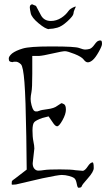

<svg xmlns="http://www.w3.org/2000/svg" viewBox="-20 -884 527 909"><path d="M337.9 -853Q338.9 -852.5 338.9 -850.6Q338.9 -850.6 337.9 -850.1Q337.9 -848.6 333 -838.9Q328.6 -829.6 327.6 -818.8Q326.7 -808.6 299.3 -783.2Q272 -758.3 251 -752.9Q230.5 -747.1 212.9 -747.1L211.9 -746.1Q195.8 -746.1 163.1 -773.4Q129.9 -800.8 125.5 -821.3Q121.1 -841.8 121.1 -849.1Q121.1 -856.9 124.5 -859.9Q128.4 -862.8 131.8 -863.8Q131.8 -863.8 150.4 -856Q150.4 -856 174.3 -811Q189 -784.7 220.7 -784.7Q247.1 -784.7 270.5 -799.8Q291 -813 304.2 -832Q311.5 -842.8 332.5 -851.6Q337.4 -853.5 337.9 -853ZM418 -115.2H419.9Q419.9 -115.2 421.9 -110.4Q423.8 -105.5 423.8 -88.4Q423.8 -71.3 396.5 -40.5Q369.1 -9.8 367.7 -3.9Q366.2 2 361.3 3.4Q356.4 4.9 351.6 4.9Q346.7 4.9 343.3 -14.2Q339.8 -33.2 332.5 -39.6Q325.2 -45.9 307.1 -50.8Q289.1 -55.7 272.5 -55.7Q255.9 -55.7 181.6 -40L55.7 -10.7Q46.9 -10.7 43 -9.8Q43 -9.8 39.1 -9.8H37.1L35.2 -11.7L36.1 -25.4Q38.1 -30.3 51.8 -39.1L106.4 -81.1L104.5 -237.3Q101.6 -419.9 95.7 -494.6Q89.8 -569.3 79.1 -579.6Q68.4 -589.8 57.6 -591.8H45.9L39.1 -589.8Q28.3 -590.8 24.9 -594.2Q21.5 -597.7 21.5 -607.4Q21.5 -617.2 37.1 -630.9Q54.7 -644.5 87.9 -654.3Q120.1 -664.1 218.8 -664.1Q223.6 -664.1 228.5 -664.1Q335.9 -664.1 355 -656.7Q374 -649.4 383.3 -649.4Q392.6 -649.4 403.8 -652.3Q415 -655.3 427.7 -673.3Q440.4 -691.4 449.2 -691.4Q450.2 -691.4 451.2 -692.4Q459 -693.4 460.9 -689.5Q462.9 -685.5 462.9 -675.8Q462.9 -666 447.3 -638.2Q431.6 -610.4 418.9 -599.6Q406.2 -588.9 396 -588.9Q385.7 -588.9 376 -602.1Q366.2 -615.2 333 -628.4Q299.8 -641.6 287.6 -641.6Q275.4 -641.6 229 -630.9Q182.6 -620.1 164.1 -619.1H132.8V-535.2Q132.8 -466.8 128.9 -447.8Q125 -428.7 125 -415.5Q125 -402.3 129.4 -385.7Q133.8 -369.1 138.7 -362.8Q143.6 -356.4 150.4 -356.4Q157.2 -355.5 166 -359.4Q173.8 -363.3 205.1 -367.2Q236.3 -371.1 251 -382.8L270.5 -395.5Q274.4 -395.5 283.2 -390.6Q292 -385.7 292 -364.7Q292 -343.8 275.9 -314.9Q259.8 -286.1 250.5 -286.1Q241.2 -286.1 229.5 -304.7L210 -333L179.7 -325.2Q152.3 -315.4 143.1 -306.6Q133.8 -297.9 133.8 -266.6Q133.8 -235.4 138.2 -214.4Q142.6 -193.4 142.6 -180.7L134.8 -111.3V-110.4Q134.8 -94.7 142.6 -85.4Q150.4 -76.2 161.6 -76.2Q172.9 -76.2 190.4 -79.1Q208 -82 263.2 -82Q318.4 -82 337.9 -78.1L373 -75.2Q383.8 -78.1 395.5 -96.2Q407.2 -114.3 418 -115.2Z"/></svg>

Font: Drukaatie burti
Style: Thin
Weight: 100
Version: Version 0.14